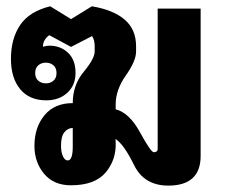

<svg xmlns="http://www.w3.org/2000/svg" viewBox="-20 -577 710 607"><path d="M125 -313.5Q139.2 -313.5 148.9 -321.8Q158.7 -330.1 158.7 -346.2Q158.7 -362.3 148.9 -370.6Q139.2 -378.9 125 -378.9Q110.8 -378.9 101.1 -370.6Q91.3 -362.3 91.3 -346.2Q91.3 -330.1 101.1 -321.8Q110.8 -313.5 125 -313.5ZM210 -251Q210 -308.1 244.6 -349.9Q279.3 -391.6 279.3 -414.1V-430.7Q279.3 -441.4 277.1 -449.5Q274.9 -457.5 271 -462.9L204.6 -428.7L135.7 -465.8Q126.5 -459 121.1 -450Q115.7 -440.9 115.7 -429.2Q126.5 -432.6 136.2 -432.6Q171.4 -432.6 195.1 -410.2Q218.8 -387.7 218.8 -346.2Q218.8 -307.6 192.9 -283.7Q167 -259.8 126.5 -259.8Q72.8 -259.8 43.7 -295.2Q14.6 -330.6 14.6 -391.1Q14.6 -454.6 43.7 -497.8Q72.8 -541 138.7 -557.1L204.6 -516.6L270.5 -557.1Q337.9 -545.9 374 -515.1Q410.2 -484.4 410.2 -430.7V-414.1Q410.2 -384.3 377.9 -338.6Q345.7 -293 345.7 -247.1V-231.4Q388.7 -220.7 422.9 -158.2Q457 -95.7 466.3 -95.7Q471.7 -95.7 475.1 -98.1Q478.5 -100.6 478.5 -106.9V-549.8H614.3V-84Q614.3 -37.1 588.6 -13.7Q563 9.8 512.2 9.8Q435.5 9.8 403.8 -55.2Q372.1 -120.1 345.2 -137.7L345.7 -127.4Q348.1 -72.8 314.5 -32.2Q280.3 8.8 204.1 8.8Q149.9 8.8 119.4 -27.6Q88.9 -64 88.9 -115.7Q88.9 -174.3 120.6 -212.6Q152.3 -251 210 -251ZM172.9 -116.7Q172.9 -95.7 179 -82.8Q185.1 -69.8 193.8 -69.8Q202.6 -69.8 206.3 -81.5Q210 -93.3 210 -112.3V-172.4Q194.8 -172.4 183.8 -159.2Q172.9 -146 172.9 -116.7Z"/></svg>

Font: Roboto Web
Style: Bold
Weight: 700
Designer: Google
Version: Version 1.200310; 2013